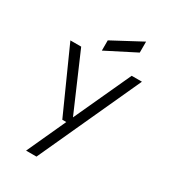

<svg xmlns="http://www.w3.org/2000/svg" viewBox="-222 -834 1044 1169"><g transform="rotate(30 300.0 -250.0)"><path d="M152 220 277 -53H249L50 -496H126L298 -98L481 -496H553L225 220ZM247 -538V-610L453 -720V-643Z"/></g></svg>

Font: DM Mono Light
Style: Regular
Weight: 300
Designer: Colophon Foundry
Foundry: Colophon Foundry
Version: Version 1.000; ttfautohint (v1.8.2.53-6de2)